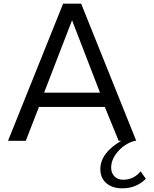

<svg xmlns="http://www.w3.org/2000/svg" viewBox="-20 -770 842 1050"><path d="M749 167 777.8 208Q720.7 263.2 641.1 259.8Q590.3 257.8 559.6 230Q528.8 202.1 528.8 154.8Q528.8 66.9 643.1 0H628.9L553.2 -185.1H192.9L121.1 0H23.9L325.2 -750H423.8L725.1 0H717.8Q664.6 14.2 626.2 57.1Q587.9 100.1 587.9 147Q587.9 175.8 605.5 194.3Q623 212.9 653.8 212.9Q710.9 212.9 749 167ZM221.2 -263.2H526.9L374 -659.2Z"/></svg>

Font: ø
Style: ø
Weight: 400
Designer: Samuel Oakes
Foundry: Samuel Oakes
Version: Version 1.000;PS 001.000;hotconv 1.0.88;makeotf.lib2.5.64775